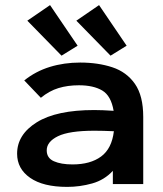

<svg xmlns="http://www.w3.org/2000/svg" viewBox="-20 -721 640 752"><path d="M243 11Q149 11 98 -24.5Q47 -60 47 -119Q47 -194 124 -242Q201 -290 349 -290Q380 -290 425 -287Q415 -346 380.5 -366.5Q346 -387 289 -387Q245 -387 209 -376Q173 -365 140 -338L75 -406Q120 -442 175.5 -459Q231 -476 294 -476Q364 -476 420 -457.5Q476 -439 508.5 -392.5Q541 -346 541 -263V0H422V-52Q389 -16 341 -2.5Q293 11 243 11ZM163 -132Q163 -102 191 -89.5Q219 -77 264 -77Q334 -77 376 -108Q418 -139 426 -207Q407 -208 386 -208.5Q365 -209 350 -209Q251 -209 207 -187.5Q163 -166 163 -132ZM221 -503 87 -640 176 -701 284 -542ZM413 -503 279 -640 368 -701 476 -542Z"/></svg>

Font: Inconsolata Expanded Bold
Style: Regular
Weight: 700
Width: 7
Monospace: yes
Designer: Raph Levien, Cyreal, Brenton Simpson
Foundry: Raph Levien, Cyreal, Google
Version: Version 3.001; ttfautohint (v1.8.2.53-6de2)